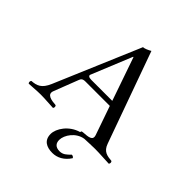

<svg xmlns="http://www.w3.org/2000/svg" viewBox="-229 -808 1158 1158"><g transform="rotate(45 349.5 -229.0)"><path d="M516 135C512 128 506 124 497 124C475 146 459 162 430 162C393 162 380 141 380 115C380 73 421 12 483 3C513 2 546 0 572 0C613 0 656 4 693 5C699 -1 699 -12 693 -18C654 -22 621 -25 603 -76L394 -658C379 -649 355 -638 342 -638L110 -92C84 -31 53 -21 10 -18C4 -12 4 -1 10 5C47 4 70 0 109 0C150 0 180 4 217 5C223 -1 223 -12 217 -18C179 -21 131 -27 148 -69L208 -224C213 -237 219 -246 243 -246H451L515 -62C528 -24 493 -22 450 -19C447 -18 444 -18 441 -18C438 -15 436 -12 436 -8C362 13 318 80 318 126C318 180 356 200 406 200C447 200 487 180 516 135ZM261 -278C239 -278 231 -286 235 -296L341 -555H344L440 -278Z"/></g></svg>

Font: Libertinus Serif Display
Style: Regular
Weight: 400
Designer: Philipp H. Poll, Khaled Hosny
Foundry: Caleb Maclennan
Version: Version 7.050;RELEASE